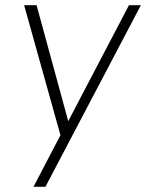

<svg xmlns="http://www.w3.org/2000/svg" viewBox="-20 -520 563 740"><path d="M213 1 73 -500H121L243 -53L477 -500H523L155 200H109Z"/></svg>

Font: Retni Sans Light
Style: Italic
Weight: 300
Italic angle: -8°
Designer: Vitaly Kuzmin
Foundry: ParaType Ltd.
Version: Version 1.00;June 10, 2019;FontCreator 11.5.0.2425 64-bit; t